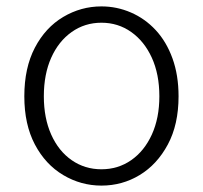

<svg xmlns="http://www.w3.org/2000/svg" viewBox="-20 -567 634 600"><path d="M297 13Q233 13 177.5 -20Q122 -53 89 -115.5Q56 -178 56 -266Q56 -355 89 -418Q122 -481 177.5 -514Q233 -547 297 -547Q345 -547 389 -528Q433 -509 466.5 -473Q500 -437 519 -384.5Q538 -332 538 -266Q538 -178 504.5 -115.5Q471 -53 416.5 -20Q362 13 297 13ZM297 -38Q349 -38 390 -66.5Q431 -95 454.5 -146.5Q478 -198 478 -266Q478 -335 454.5 -386.5Q431 -438 390 -467Q349 -496 297 -496Q245 -496 204 -467Q163 -438 140 -386.5Q117 -335 117 -266Q117 -198 140 -146.5Q163 -95 204 -66.5Q245 -38 297 -38Z"/></svg>

Font: Noto Sans HK Thin Light
Style: Regular
Weight: 300
Version: Version 2.004-H2;hotconv 1.0.118;makeotfexe 2.5.65603